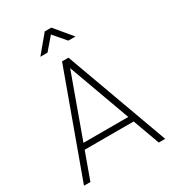

<svg xmlns="http://www.w3.org/2000/svg" viewBox="-219 -1047 1047 1165"><g transform="rotate(-30 304.5 -465.0)"><path d="M65 0H20L282 -720H327L589 0H544L289 -701H319ZM488 -187H120V-227H488ZM232 -810H182L282 -930H328L428 -810H378L305 -895Z"/></g></svg>

Font: Manrope Variable Light
Style: Regular
Weight: 200
Designer: Mikhail Sharanda
Foundry: Mikhail Sharanda
Version: Version 4.505